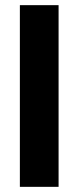

<svg xmlns="http://www.w3.org/2000/svg" viewBox="-20 -724 305 744"><path d="M57 -704H207V0H57Z"/></svg>

Font: CBA Beacon Sans Extra Bold
Style: Regular
Weight: 800
Designer: Wei Huang
Foundry: Wei Huang
Version: Version 1.002